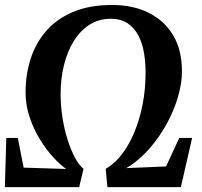

<svg xmlns="http://www.w3.org/2000/svg" viewBox="-22 -772 834 792"><path d="M-2 0 4 -203H51.5L75.5 -80.5L251 -75Q226 -92.5 197 -124Q168 -155.5 142.2 -197.8Q116.5 -240 100 -289.2Q83.5 -338.5 83.5 -390.5Q83.5 -464.5 104.5 -529.8Q125.5 -595 169 -644.8Q212.5 -694.5 280 -723Q347.5 -751.5 440.5 -751.5Q526 -751.5 590.8 -719.5Q655.5 -687.5 692 -626.8Q728.5 -566 728.5 -479Q728.5 -435.5 716.5 -388.5Q704.5 -341.5 683.2 -295.8Q662 -250 633 -208.5Q604 -167 570 -133.5Q536 -100 499 -78.5L663 -85.5L717.5 -203H770.5L724 0H421L414 -75.5Q452 -97.5 482 -137.2Q512 -177 533.2 -229Q554.5 -281 566.2 -341.2Q578 -401.5 578.5 -465.5Q579 -510 572.5 -551Q566 -592 549.5 -624.2Q533 -656.5 505 -675.5Q477 -694.5 434.5 -694.5Q385.5 -694.5 347.2 -670Q309 -645.5 282.5 -602.8Q256 -560 242 -504Q228 -448 228 -385Q228 -336.5 235.5 -288Q243 -239.5 256.5 -196.8Q270 -154 287 -122.2Q304 -90.5 322.5 -75.5L304.5 0Z"/></svg>

Font: Merriweather 60pt
Style: Bold Italic
Weight: 700
Italic angle: -7.8°
Version: Version 2.101